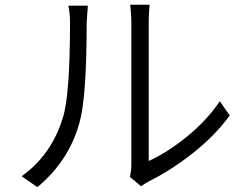

<svg xmlns="http://www.w3.org/2000/svg" viewBox="-20 -768 1040 810"><path d="M137.7 21.5 71.3 -24.4Q197.3 -114.3 245.1 -271.5Q275.4 -364.3 275.4 -674.8Q275.4 -710 268.6 -744.1H350.6Q345.7 -680.7 345.7 -674.8Q345.7 -357.4 315.4 -251Q271.5 -89.8 137.7 21.5ZM575.2 17.6 528.3 -21.5Q534.2 -50.8 534.2 -74.2V-675.8Q534.2 -704.1 529.3 -748H611.3Q607.4 -712.9 607.4 -675.8V-88.9Q685.5 -124 769 -191.9Q852.5 -259.8 907.2 -340.8L949.2 -281.2Q887.7 -196.3 794.9 -123Q702.1 -49.8 608.4 -2.9Q594.7 3.9 575.2 17.6Z"/></svg>

Font: GenEi Gothic M SemiLight
Style: Regular
Weight: 350
Designer: o_tamon (Modified); [Source Han Sans]
Ryoko NISHIZUKA  (kana & ideographs); Paul D. Hunt (Latin, Greek & Cyrillic); Wenl
Version: Version 1.1a;Original Version 1.004